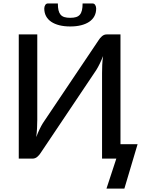

<svg xmlns="http://www.w3.org/2000/svg" viewBox="-20 -917 837 1110"><path d="M515 -897Q525 -897 530.5 -888Q536 -879 536 -868Q536 -843 525.8 -823.8Q515.5 -804.5 496 -791.2Q476.5 -778 448.8 -771Q421 -764 386 -764Q351 -764 323.2 -771Q295.5 -778 276 -791.2Q256.5 -804.5 246.2 -823.8Q236 -843 236 -868Q236 -879 241.5 -888Q247 -897 257 -897H314.5Q314.5 -873.5 318.2 -857.8Q322 -842 330.2 -832.2Q338.5 -822.5 352.2 -818.2Q366 -814 386 -814Q406 -814 419.8 -818.2Q433.5 -822.5 441.8 -832.2Q450 -842 453.8 -857.8Q457.5 -873.5 457.5 -897ZM775.5 -83.5 699 173.5H595.5L652.5 0H570V-494Q570 -516.5 571 -541.2Q572 -566 576 -593Q566.5 -569 556.5 -548.5Q546.5 -528 536.5 -512L215.5 -33.5Q208 -21 195.8 -10.5Q183.5 0 168 0H88.5V-718H195.5V-224Q195.5 -201.5 194.2 -176.8Q193 -152 189.5 -124.5Q198.5 -148.5 208.5 -169.2Q218.5 -190 228.5 -206L550 -684.5Q557.5 -697 569.5 -707.5Q581.5 -718 597 -718H676.5V-83.5Z"/></svg>

Font: Lato 2
Style: Regular
Weight: 500
Designer: Lukasz Dziedzic with Adam Twardoch and Botio Nikoltchev
Foundry: tyPoland Lukasz Dziedzic
Version: Version 2.015; 2015-08-06; http://www.latofonts.com/